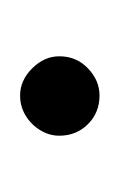

<svg xmlns="http://www.w3.org/2000/svg" viewBox="16 -127 119 191"><g transform="rotate(90 75.5 -31.5)"><path d="M75 8Q60 8 48 -4Q36 -16 36 -31Q36 -48 48 -59.5Q60 -71 75 -71Q92 -71 103.5 -59.5Q115 -48 115 -31Q115 -21 109.5 -12Q104 -3 95 2.5Q86 8 75 8Z"/></g></svg>

Font: MuseoModerno Thin ExtraLight
Style: Regular
Weight: 250
Version: Version 1.002